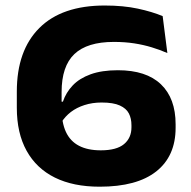

<svg xmlns="http://www.w3.org/2000/svg" viewBox="-20 -674 708 710"><path d="M348.5 16.4Q251.1 16.4 182.9 -17.3Q114.6 -51.1 78.4 -116.4Q42.2 -181.7 42.2 -275.4V-335.5Q42.2 -487.3 125.5 -570.5Q208.7 -653.6 367.3 -653.6Q436.1 -653.6 489.5 -642.1Q542.9 -630.6 581.5 -614.4L598.9 -477.8Q571.7 -489.7 541.5 -498.9Q511.3 -508.2 476.6 -513.6Q441.9 -519 401 -519Q302.3 -519 255 -474Q207.8 -429 207.8 -333.7V-273.4Q207.8 -220.7 223.7 -186.3Q239.7 -151.8 272 -135Q304.3 -118.1 352.7 -118.1Q411 -118.1 438.5 -141Q466.1 -163.8 466.1 -203.3V-211Q466.1 -235.9 456.6 -254.4Q447.1 -273 423.1 -283.9Q399.1 -294.9 355.8 -294.9Q321.6 -294.9 292.5 -285.5Q263.5 -276.2 242 -259.8Q220.6 -243.3 207.1 -221.4L187.4 -298H212.6Q223.9 -331.8 248.8 -358Q273.7 -384.3 315.1 -399.3Q356.5 -414.3 415.8 -414.3Q520.8 -414.3 575.1 -362.3Q629.4 -310.3 629.4 -214.4V-201.5Q629.4 -96.7 557.8 -40.1Q486.3 16.4 348.5 16.4Z"/></svg>

Font: Anek Gurmukhi Medium SemiExpanded
Style: Regular
Weight: 500
Width: 6
Version: Version 1.003